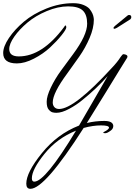

<svg xmlns="http://www.w3.org/2000/svg" viewBox="-228 -743 844 1205"><path d="M361 -620Q361 -567 334.5 -505Q308 -443 270 -388.5Q232 -334 194 -282Q103 -159 103 -100Q103 -82 113.5 -70.5Q124 -59 143 -59Q238 -59 475 -318Q510 -355 528 -384L534 -392Q541 -403 548 -403Q572 -400 572 -388Q572 -384 569 -379L523 -305Q516 -294 439 -168Q362 -42 317 29Q371 16 426 16Q481 16 483 47Q483 64 469 75Q446 93 433 93Q420 93 420 90Q420 87 428 83Q436 79 439.5 76.5Q443 74 447 71Q456 64 456 58Q456 44 406 44Q356 44 297 60Q53 442 -37 442Q-63 442 -63 410Q-63 339 34.5 218.5Q132 98 268 45Q306 -19 368.5 -128.5Q431 -238 448 -266Q376 -185 290 -116Q253 -85 206.5 -60Q160 -35 126 -35Q113 -35 101.5 -38Q90 -41 77.5 -55.5Q65 -70 65 -104.5Q65 -139 91 -193.5Q117 -248 154.5 -299.5Q192 -351 230 -402Q319 -522 319 -594Q319 -651 291.5 -677Q264 -703 200 -703Q136 -703 65.5 -673.5Q-5 -644 -55.5 -601.5Q-106 -559 -138 -513.5Q-170 -468 -170 -435Q-170 -389 -110 -389Q37 -389 174 -573Q179 -583 183.5 -583Q188 -583 188 -571Q188 -559 158.5 -522Q129 -485 86 -445Q43 -405 -15 -375Q-73 -345 -122 -345Q-208 -345 -208 -410Q-208 -451 -172 -504.5Q-136 -558 -78 -607Q-20 -656 63.5 -689.5Q147 -723 232 -723Q268 -723 294.5 -712.5Q321 -702 334 -687Q357 -658 360 -630ZM-28 376Q-28 397 -13 397Q56 397 249 77Q130 125 51 223Q-28 321 -28 376ZM489 -562Q484 -564 484 -568Q485 -572 493 -580L572 -645Q576 -649 582 -649Q596 -649 596 -635Q596 -628 590 -622L505 -568Q493 -562 489 -562Z"/></svg>

Font: Mr De Haviland
Style: Regular
Weight: 400
Designer: Alejandro Paul
Foundry: Alejandro Paul
Version: Version 1.000